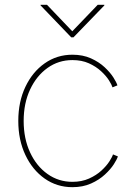

<svg xmlns="http://www.w3.org/2000/svg" viewBox="-20 -776 566 804"><path d="M283.2 7.8Q218.3 7.8 167 -28.3Q115.7 -64.5 86.2 -127.2Q56.6 -189.9 56.6 -269.5Q56.6 -349.6 86.2 -412.1Q115.7 -474.6 167 -510.7Q218.3 -546.9 283.2 -546.9Q327.1 -546.9 360.8 -531.7Q394.5 -516.6 418.2 -494.4Q441.9 -472.2 455.1 -451.2Q468.3 -430.2 471.7 -418.5L451.2 -410.2Q448.2 -420.4 436.3 -439.5Q424.3 -458.5 403.1 -478Q381.8 -497.6 352.1 -511Q322.3 -524.4 283.2 -524.4Q225.1 -524.4 179 -491.5Q132.8 -458.5 106 -401.1Q79.1 -343.8 79.1 -269.5Q79.1 -195.3 106 -137.7Q132.8 -80.1 179 -47.4Q225.1 -14.6 283.2 -14.6Q322.3 -14.6 352.8 -28.3Q383.3 -42 404.5 -61.5Q425.8 -81.1 438 -100.1Q450.2 -119.1 453.1 -129.4L473.6 -121.1Q470.2 -109.4 456.8 -88.4Q443.4 -67.4 419.4 -45.2Q395.5 -22.9 361.3 -7.6Q327.1 7.8 283.2 7.8ZM176.8 -755.9 282.7 -645 389.2 -755.9H417V-753.4L287.6 -619.6H278.3L149.9 -753.4V-755.9Z"/></svg>

Font: Inter 18pt Thin
Style: Regular
Weight: 250
Designer: Rasmus Andersson
Foundry: rsms
Version: Version 4.001;git-66647c0bb